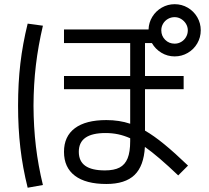

<svg xmlns="http://www.w3.org/2000/svg" viewBox="-20 -838 978 898"><path d="M279.3 -127.9Q279.3 -200.2 330.1 -238.3Q380.9 -276.4 477.5 -276.4Q538.1 -276.4 588.9 -259.3V-420.9H279.3V-482.4H588.9V-636.7H279.3V-700.2H674.8Q675.8 -732.4 692.4 -759.5Q709 -786.6 736.8 -802.5Q764.6 -818.4 796.9 -818.4Q830.1 -818.4 858.2 -802Q886.2 -785.6 902.6 -757.6Q918.9 -729.5 918.9 -696.3Q918.9 -663.1 902.6 -635Q886.2 -606.9 858.2 -590.6Q830.1 -574.2 796.9 -574.2Q763.2 -574.2 734.9 -591.3Q706.5 -608.4 690.4 -636.7H658.2V-482.4H838.9V-420.9H658.2V-227.1Q699.7 -203.1 748 -163.6Q796.4 -124 859.4 -63.5L813.5 -17.6Q718.8 -107.9 657.7 -150.9Q652.8 -61.5 609.1 -19.5Q565.4 22.5 477.5 22.5Q381.3 22.5 330.3 -16.1Q279.3 -54.7 279.3 -127.9ZM858.4 -696.3Q858.4 -712.4 849.9 -726.6Q841.3 -740.7 827.1 -749.3Q813 -757.8 796.9 -757.8Q779.8 -757.8 765.4 -749.5Q751 -741.2 742.7 -727.1Q734.4 -712.9 734.4 -696.3Q734.4 -669.9 752.4 -651.9Q770.5 -633.8 796.9 -633.8Q813.5 -633.8 827.6 -642.1Q841.8 -650.4 850.1 -664.8Q858.4 -679.2 858.4 -696.3ZM64.5 -343.8Q64.5 -448.7 75.2 -540.5Q85.9 -632.3 109.4 -727.5L180.7 -717.8Q158.7 -624 147.9 -533.7Q137.2 -443.4 136.7 -343.8Q137.2 -243.7 147.9 -153.3Q158.7 -63 180.7 27.3L109.4 40Q85.9 -54.2 75.2 -146.5Q64.5 -238.8 64.5 -343.8ZM470.7 -41Q513.7 -41 539.3 -54.4Q564.9 -67.9 576.9 -97.7Q588.9 -127.4 588.9 -177.7V-191.4Q560.1 -204.1 532.2 -210Q504.4 -215.8 473.6 -215.8Q411.1 -215.8 379.9 -194.1Q348.6 -172.4 348.6 -127.9Q348.6 -84 378.9 -62.5Q409.2 -41 470.7 -41Z"/></svg>

Font: Pretendard
Style: Regular
Weight: 400
Designer: Base glyphs from Inter by Rasmus Andersson; Hangeul glyphs from Noto Sans CJK(Source Han Sans) by Jang Soo-young and Kan
Foundry: Kil Hyung-jin
Version: Version 1.309